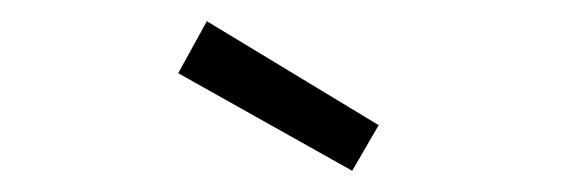

<svg xmlns="http://www.w3.org/2000/svg" viewBox="-20 -737 540 181"><path d="M175 -717 337 -619 312 -576 148 -668Z"/></svg>

Font: Lekton
Style: Italic
Weight: 400
Italic angle: -9.3°
Designer: Paolo Mazzetti, Luciano Perondi, Raffaele Flato, Elena Papassissa, Emilio Macchia, Michela Povoleri, Tobias Seemiller, R
Version: Version 3.000